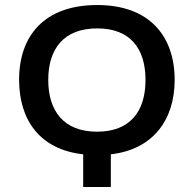

<svg xmlns="http://www.w3.org/2000/svg" viewBox="-20 -744 771 764"><path d="M367 -724C155 -724 56 -600 56 -427C56 -267 138 -149 311 -130V0H421V-130C588 -149 675 -266 675 -426C675 -601 574 -724 367 -724ZM367 -631C499 -631 559 -550 559 -426C559 -302 499 -220 366 -220C234 -220 172 -302 172 -426C172 -550 234 -631 367 -631Z"/></svg>

Font: Noto Sans Thai Medium
Style: Regular
Weight: 500
Designer: Monotype Design Team
Foundry: Monotype Imaging Inc.
Version: Version 1.901